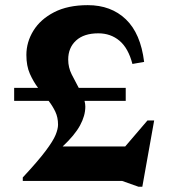

<svg xmlns="http://www.w3.org/2000/svg" viewBox="-20 -703 655 746"><path d="M468.5 -361.5V-311H308.5Q311.5 -299 311.5 -288.5Q311.5 -253.5 291 -215.8Q270.5 -178 223.5 -134H466.5L553 -235H579L533 22.5H518L454.5 0H68.5V-13.5Q128 -77.5 157.2 -116.5Q186.5 -155.5 196 -178.8Q205.5 -202 205.5 -218.5Q205.5 -247 195 -269Q184.5 -291 169 -311H35V-361.5H128Q109.5 -386 96 -416.5Q82.5 -447 82.5 -489.5Q82.5 -539.5 109.8 -583.8Q137 -628 190.2 -655.5Q243.5 -683 321 -683Q411.5 -683 469 -628Q526.5 -573 540 -462.5L494.5 -454.5Q478.5 -516 444.2 -544.8Q410 -573.5 362 -573.5Q306 -573.5 275.5 -545.5Q245 -517.5 245 -471.5Q245 -441 258.5 -414Q272 -387 286 -361.5Z"/></svg>

Font: Newsreader Text
Style: Bold
Weight: 700
Designer: Hugues Gentile
Foundry: Production Type
Version: Version 1.001